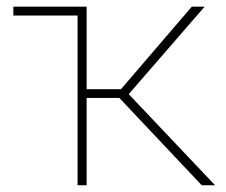

<svg xmlns="http://www.w3.org/2000/svg" viewBox="-20 -548 670 568"><path d="M333 -258.3H236.3V0H209.5V-502H19.5V-528.3H236.3V-284.2H337.9L547.4 -528.3H585.4L360.8 -269.5L616.2 0H576.7Z"/></svg>

Font: Roboto Thin
Style: Regular
Weight: 250
Designer: Google
Version: Version 2.134; 2016